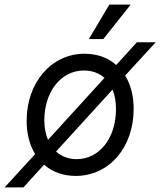

<svg xmlns="http://www.w3.org/2000/svg" viewBox="-49 -750 698 836"><path d="M-29 66H53L143 -33C179 -1 226 16 281 16C426 16 533 -108 533 -276C533 -333 520 -382 496 -421L629 -566H547L457 -467C421 -499 374 -516 319 -516C175 -516 67 -391 67 -224C67 -167 80 -118 104 -79ZM285 -57C249 -57 219 -69 195 -90L441 -360C451 -336 456 -307 456 -275C456 -149 384 -57 285 -57ZM338 -580H401L520 -730H427ZM144 -226C144 -351 217 -443 316 -443C352 -443 382 -432 406 -411L160 -141C150 -165 144 -194 144 -226Z"/></svg>

Font: Uncut Sans
Style: Italic
Weight: 400
Italic angle: -11°
Designer: Kasper Nordkvist
Foundry: UNCUT.wtf
Version: Version 1.304;Glyphs 3.2 (3246)